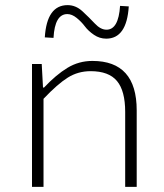

<svg xmlns="http://www.w3.org/2000/svg" viewBox="-20 -730 640 750"><path d="M105 0V-480H143L148 -388H152Q199 -438 243.5 -465Q288 -492 341 -492Q514 -492 514 -299V0H469V-293Q469 -375 437 -413.5Q405 -452 334 -452Q285 -452 245 -427Q205 -402 150 -344V0ZM395 -579Q369 -579 347 -594Q325 -609 311.5 -627Q298 -645 279.5 -660Q261 -675 243 -675Q194 -675 189 -582L155 -584Q163 -710 244 -710Q276 -710 302 -686Q328 -662 350.5 -638Q373 -614 396 -614Q443 -614 449 -707L483 -705Q475 -579 395 -579Z"/></svg>

Font: TypoPRO Source Code Pro
Style: Regular
Weight: 300
Monospace: yes
Designer: Paul D. Hunt, Teo Tuominen
Foundry: Adobe Systems Incorporated
Version: Version 2.010;PS 1.0;hotconv 1.0.84;makeotf.lib2.5.63406